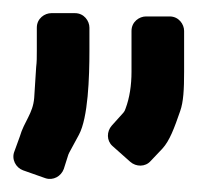

<svg xmlns="http://www.w3.org/2000/svg" viewBox="-40 -677 300 292"><path d="M158 -431C167 -423 181 -423 189 -432L207 -451C218 -463 225 -482 234 -508C239 -522 240 -541 240 -568V-630C240 -640 232 -652 218 -652H182C172 -652 160 -644 160 -630V-568C160 -547 157 -528 151 -512C149 -506 148 -507 148 -506L130 -486C122 -477 122 -463 131 -455ZM96 -600V-635C96 -645 88 -657 74 -657H38C28 -657 16 -649 16 -635V-600C16 -590 16 -583 15 -575L12 -528C10 -504 -3 -493 -10 -469L-18 -447C-23 -435 -16 -422 -5 -418L29 -406C41 -402 53 -409 57 -420L64 -442C64 -443 71 -455 80 -472C94 -498 96 -559 96 -600Z"/></svg>

Font: Reckless Catfish
Style: Fax
Weight: 400
Foundry: Cannot Into Space Fonts
Version: Version 0.2894